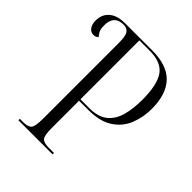

<svg xmlns="http://www.w3.org/2000/svg" viewBox="-200 -833 952 952"><g transform="rotate(45 276.0 -357.0)"><path d="M89 0V-10H112Q147 -10 158.5 -24.5Q170 -39 170 -92V-624Q170 -672 158.5 -688Q147 -704 122 -704Q88 -704 71.5 -684Q55 -664 57 -629Q57 -609 63 -596Q69 -583 79 -573Q74 -568 68 -565Q62 -562 53 -562Q34 -562 22 -577.5Q10 -593 10 -621Q10 -663 39 -688.5Q68 -714 123 -714H312Q418 -714 467.5 -661.5Q517 -609 517 -507Q517 -449 496.5 -397Q476 -345 427.5 -313Q379 -281 297 -281H233V-90Q233 -38 244.5 -24Q256 -10 290 -10H328V0ZM296 -291Q357 -291 391 -318.5Q425 -346 438.5 -394.5Q452 -443 452 -506Q452 -611 419.5 -657.5Q387 -704 307 -704H233V-291Z"/></g></svg>

Font: Noto Serif Display Condensed Light
Style: Regular
Weight: 300
Width: 3
Designer: Monotype Design Team
Foundry: Monotype Imaging Inc.
Version: Version 2.009